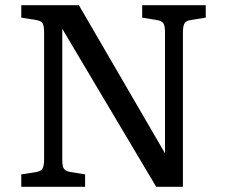

<svg xmlns="http://www.w3.org/2000/svg" viewBox="-20 -720 875 740"><path d="M62 0V-48L120 -57Q138 -60 144 -70.5Q150 -81 150 -108V-596Q150 -621 144 -630.5Q138 -640 118 -643L62 -652V-700H284L616 -129V-596Q616 -621 609.5 -630.5Q603 -640 583 -643L528 -652V-700H773V-652L716 -643Q697 -640 691 -630Q685 -620 685 -592V0H582L220 -609V-104Q220 -79 226.5 -69.5Q233 -60 252 -57L308 -48V0Z"/></svg>

Font: Text Regular
Style: Regular
Weight: 400
Designer: Latin by Veronika Burian and Jose Scaglione. Greek by Irene Vlachou. Cyrillic by Vera Evstafieva.
Foundry: TypeTogether
Version: Version 3.002